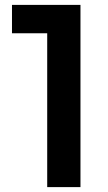

<svg xmlns="http://www.w3.org/2000/svg" viewBox="-20 -765 443 785"><path d="M173 -629H29V-745H309V0H173Z"/></svg>

Font: Eudoxus Sans
Style: Bold
Weight: 700
Designer: Stijn de Vries
Foundry: tokotype
Version: Version 2.005